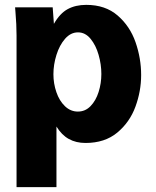

<svg xmlns="http://www.w3.org/2000/svg" viewBox="-20 -580 640 789"><path d="M43.5 -531 42 -550H196.5L201.5 -482Q226 -525 258.2 -542.5Q290.5 -560 334.5 -560Q413 -560 463.5 -516.2Q514 -472.5 537 -406.5Q560 -340.5 560 -271.5Q560 -205.5 536.5 -141.5Q513 -77.5 461.8 -35Q410.5 7.5 331.5 7.5Q292.5 7.5 263 -8.8Q233.5 -25 212 -60V189H48V-434Q48 -479.5 43.5 -531ZM396.5 -276Q396.5 -315 385.2 -354.5Q374 -394 352.2 -420.5Q330.5 -447 300.5 -447Q270.5 -447 247.5 -420.8Q224.5 -394.5 212 -354.5Q199.5 -314.5 199.5 -275Q199.5 -236.5 211.8 -201Q224 -165.5 247 -143.5Q270 -121.5 300 -121.5Q330.5 -121.5 352.2 -144Q374 -166.5 385.2 -202Q396.5 -237.5 396.5 -276Z"/></svg>

Font: JuliaMono Black
Style: Regular
Weight: 900
Monospace: yes
Designer: cormullion
Foundry: corm
Version: Version 0.054; ttfautohint (v1.8.4)